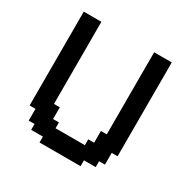

<svg xmlns="http://www.w3.org/2000/svg" viewBox="-145 -755 869 886"><g transform="rotate(30 290.0 -312.5)"><path d="M178.7 0V-31.2H116.2V-62.5H85V-125H53.7V-625H147.5V-187.5H178.7V-125H210V-93.8H366.2V-125H397.5V-187.5H428.7V-625H522.5V-125H491.2V-62.5H460V-31.2H397.5V0Z"/></g></svg>

Font: Terminal Grotesque
Style: Regular
Weight: 400
Designer: Raphaël Bastide
Foundry: http://raphaelbastide.com
Version: Version 1.0